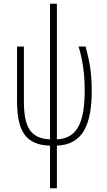

<svg xmlns="http://www.w3.org/2000/svg" viewBox="-20 -780 579 1036"><path d="M250 236H287V6C426 0 475 -105 475 -292C475 -385 463 -451 442 -529H404C426 -454 437 -385 437 -293C437 -127 401 -33 287 -28V-760H250V-28C139 -33 109 -101 109 -235V-529H72V-235C72 -73 118 2 250 6Z"/></svg>

Font: Noto Sans Condensed ExtraLight
Style: Regular
Weight: 200
Width: 3
Designer: Monotype Design Team
Foundry: Monotype Imaging Inc.
Version: Version 2.013